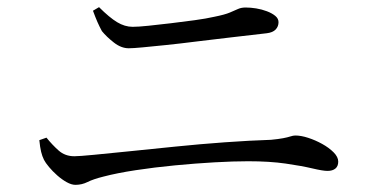

<svg xmlns="http://www.w3.org/2000/svg" viewBox="-20 -626 1040 537"><path d="M191 -109Q180 -109 166.5 -116.5Q153 -124 140 -135.5Q127 -147 117 -159Q107 -171 103 -179Q98 -189 95 -201.5Q92 -214 90 -234L110 -241Q126 -221 144 -205Q162 -189 188 -189Q201 -189 242.5 -193Q284 -197 343 -203Q402 -209 470.5 -216Q539 -223 608.5 -228Q678 -233 738 -235Q759 -237 772 -239.5Q785 -242 792.5 -244.5Q800 -247 806 -247Q822 -247 842 -240.5Q862 -234 881 -223.5Q900 -213 913 -200Q926 -187 926 -174Q926 -161 918 -154.5Q910 -148 896 -148Q883 -148 853.5 -155Q824 -162 779 -168.5Q734 -175 674 -175Q633 -175 580 -172Q527 -169 469.5 -163.5Q412 -158 359.5 -150Q307 -142 269 -132Q241 -125 225 -117Q209 -109 191 -109ZM340 -491Q319 -491 298.5 -507Q278 -523 265 -539Q258 -552 252.5 -564.5Q247 -577 240 -596L257 -606Q286 -577 307.5 -564Q329 -551 351 -551Q367 -551 395.5 -554Q424 -557 458 -561Q492 -565 524.5 -569.5Q557 -574 579 -579Q609 -585 623 -591Q637 -597 646 -601Q655 -605 667 -605Q681 -605 696.5 -602.5Q712 -600 726.5 -594.5Q741 -589 750 -581.5Q759 -574 759 -564Q759 -552 751 -543.5Q743 -535 726 -533Q676 -527 626.5 -521.5Q577 -516 530 -510Q483 -504 444 -500Q405 -496 378.5 -493.5Q352 -491 340 -491Z"/></svg>

Font: Noto Serif SC
Style: Regular
Weight: 400
Designer: Ryoko NISHIZUKA 西塚涼子 (kana & ideographs); Frank Grießhammer (Latin, Greek & Cyrillic); Wenlong ZHANG 张文龙 (bopomofo); San
Foundry: Adobe
Version: Version 2.002-H1;hotconv 1.1.0;makeotfexe 2.6.0